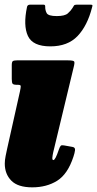

<svg xmlns="http://www.w3.org/2000/svg" viewBox="-24 -779 416 824"><path d="M292 -490 204.5 -126Q203.5 -121.5 202 -113.2Q200.5 -105 200.5 -101Q200.5 -92 205 -92Q213.5 -92 228 -135.5Q233 -150 236.8 -153.5Q240.5 -157 250.5 -155L287 -148.5Q299.5 -146.5 298 -134.2Q296.5 -122 291 -106Q266.5 -31.5 221.2 -3.2Q176 25 114.5 25Q53 25 24.8 -3.5Q-3.5 -32 -3.5 -77Q-3.5 -91.5 0.2 -110Q4 -128.5 6.5 -140L61.5 -386Q65.5 -404.5 65 -409.8Q64.5 -415 53 -415H50Q34.5 -415 30.5 -419.2Q26.5 -423.5 26.5 -440V-499Q26.5 -513.5 31.2 -516.8Q36 -520 50 -520H266Q291 -520 294.2 -515.2Q297.5 -510.5 292 -490ZM192 -580Q116.5 -580 95.8 -624.8Q75 -669.5 92 -749.5Q94 -759 105.5 -759H162.5Q170.5 -759 170 -751Q169.5 -736 176.2 -723Q183 -710 219.5 -710Q254 -710 267 -721.5Q280 -733 287 -744.5Q291 -751.5 293.5 -755.2Q296 -759 305 -759H363.5Q371.5 -759 372.5 -756.8Q373.5 -754.5 371 -747Q351 -668.5 308.8 -624.2Q266.5 -580 192 -580Z"/></svg>

Font: Besley* Condensed Fatface
Style: Italic
Weight: 900
Width: 3
Italic angle: -13°
Designer: Owen Earl
Foundry: indestructible type*
Version: Version 3.000; ttfautohint (v1.8.3)